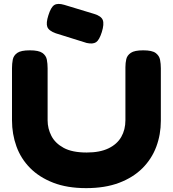

<svg xmlns="http://www.w3.org/2000/svg" viewBox="-20 -952 892 992"><path d="M425 20Q327 20 255 -8Q183 -36 135.5 -84Q88 -132 65 -195.5Q42 -259 42 -330V-600Q42 -623 46 -644Q50 -665 69 -678.5Q88 -692 134 -692Q180 -692 199 -678.5Q218 -665 222 -644Q226 -623 226 -599V-330Q226 -288 245.5 -250Q265 -212 309 -188Q353 -164 428 -164Q496 -164 540.5 -185.5Q585 -207 606.5 -244.5Q628 -282 628 -331V-605Q628 -627 632.5 -646.5Q637 -666 656 -679Q675 -692 720 -692Q766 -692 784.5 -678Q803 -664 807 -643Q811 -622 811 -599V-328Q811 -257 787.5 -194Q764 -131 716 -83Q668 -35 595.5 -7.5Q523 20 425 20ZM428 -730 268 -780Q232 -793 224.5 -813Q217 -833 230 -873Q243 -915 260.5 -926Q278 -937 312 -927L467 -880Q503 -869 511 -848.5Q519 -828 506 -786Q493 -745 476.5 -734Q460 -723 428 -730Z"/></svg>

Font: Fredoka SemiExpanded
Style: Bold
Weight: 700
Width: 6
Designer: Ben Nathan
Foundry: Milena B. Brandão, Ben Nathan
Version: Version 2.001